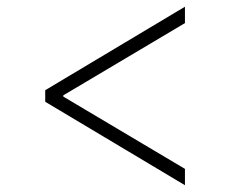

<svg xmlns="http://www.w3.org/2000/svg" viewBox="-20 -567 678 566"><path d="M113.3 -267V-301.1L525.2 -547.2V-498.9L166.5 -285.9V-282.3L525.2 -69.2V-21Z"/></svg>

Font: Inter UI Extra Light
Style: Regular
Weight: 200
Designer: Rasmus Andersson
Foundry: rsms
Version: 3.2;8d6f07862